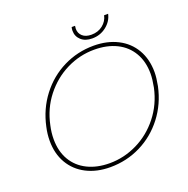

<svg xmlns="http://www.w3.org/2000/svg" viewBox="-151 -1009 1144 1167"><g transform="rotate(-20 421.0 -425.5)"><path d="M433 -843Q433 -854 436 -866H458Q456 -854 456 -847Q456 -818 476.5 -799.5Q497 -781 534 -781Q577 -781 607.5 -805Q638 -829 646 -866H672Q662 -820 622.5 -789Q583 -758 531 -758Q486 -758 459.5 -782Q433 -806 433 -843ZM74 -261Q74 -305 84 -349Q107 -457 170.5 -540Q234 -623 325.5 -668.5Q417 -714 522 -714Q609 -714 676 -680Q743 -646 779.5 -583Q816 -520 816 -436Q816 -401 806 -349Q783 -241 719.5 -158.5Q656 -76 564.5 -30.5Q473 15 367 15Q280 15 213.5 -19Q147 -53 110.5 -115.5Q74 -178 74 -261ZM780 -349Q790 -401 790 -436Q790 -514 756.5 -571.5Q723 -629 661.5 -659.5Q600 -690 517 -690Q423 -690 338 -648Q253 -606 192 -528.5Q131 -451 110 -349Q100 -305 100 -262Q100 -184 133.5 -127Q167 -70 228.5 -39.5Q290 -9 372 -9Q464 -9 549.5 -50.5Q635 -92 696.5 -169.5Q758 -247 780 -349Z"/></g></svg>

Font: Prompt Thin
Style: Italic
Weight: 250
Italic angle: -12°
Designer: Katatrad Team
Foundry: CadsonDemak
Version: Version 1.001